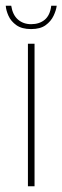

<svg xmlns="http://www.w3.org/2000/svg" viewBox="-33 -647 217 667"><path d="M64 0V-495H87V0ZM75 -546Q43 -546 24 -559.5Q5 -573 -3.5 -592Q-12 -611 -13 -627H6Q11 -595 29.5 -579Q48 -563 75 -563Q104 -563 122.5 -578.5Q141 -594 145 -627H164Q162 -611 153 -592Q144 -573 125.5 -559.5Q107 -546 75 -546Z"/></svg>

Font: Alumni Sans Thin Thin
Style: Regular
Weight: 250
Version: Version 1.018